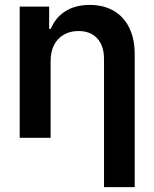

<svg xmlns="http://www.w3.org/2000/svg" viewBox="-20 -557 624 776"><path d="M184.6 0H59.6V-530.3H178.7V-440.4H185.5Q204.1 -486.3 244.4 -511.7Q284.7 -537.1 342.8 -537.1Q397.9 -537.1 439 -513.7Q480 -490.2 502.2 -445.3Q524.4 -400.4 524.4 -337.9V199.2H400.4V-318.4Q400.4 -372.1 373 -401.9Q345.7 -431.6 296.9 -431.6Q264.2 -431.6 238.5 -417.2Q212.9 -402.8 198.7 -375.5Q184.6 -348.1 184.6 -310.5Z"/></svg>

Font: Pretendard GOV SemiBold
Style: Regular
Weight: 600
Designer: Base glyphs from Inter by Rasmus Andersson; Hangeul glyphs from Noto Sans CJK(Source Han Sans) by Jang Soo-young and Kan
Foundry: Kil Hyung-jin
Version: Version 1.309